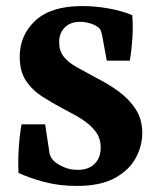

<svg xmlns="http://www.w3.org/2000/svg" viewBox="-20 -603 521 633"><path d="M449 -164Q449 -123 428 -83Q407 -43 359.5 -16.5Q312 10 233 10Q176 10 126.5 -3Q77 -16 41 -33Q39 -73 42 -117Q45 -161 51 -193H129L143 -99Q145 -90 148.5 -84Q152 -78 159 -71Q170 -61 190.5 -52Q211 -43 236 -43Q272 -43 292 -63Q312 -83 312 -116Q312 -147 295.5 -169Q279 -191 252 -208.5Q225 -226 191 -243Q153 -263 119.5 -284.5Q86 -306 65.5 -337Q45 -368 45 -416Q45 -487 96.5 -535Q148 -583 251 -583Q295 -583 339 -575Q383 -567 416 -553Q419 -517 416.5 -477.5Q414 -438 408 -403H332L317 -485Q315 -496 311.5 -503.5Q308 -511 301 -515Q291 -522 275.5 -526.5Q260 -531 244 -531Q212 -531 193.5 -512.5Q175 -494 175 -464Q175 -436 189.5 -417Q204 -398 231.5 -382.5Q259 -367 296 -347Q338 -326 372.5 -300.5Q407 -275 428 -242Q449 -209 449 -164Z"/></svg>

Font: Yrsa
Style: Bold
Weight: 700
Version: Version 2.004